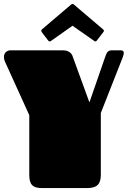

<svg xmlns="http://www.w3.org/2000/svg" viewBox="-20 -957 650 977"><path d="M129 -68C129 -23 142 0 192 0H423C477 0 493 -23 493 -68V-382L604 -664C608 -674 610 -683 610 -688C610 -698 603 -701 593 -701H548C525 -701 521 -683 513 -661L435 -436L349 -672C346 -682 333 -701 300 -701H33C18 -701 0 -690 0 -667C0 -660 1 -653 5 -644L129 -371ZM459 -749C461 -747 463 -746 465 -746C468 -746 470 -747 473 -751L506 -794C508 -796 509 -799 509 -801C509 -803 507 -805 504 -808L356 -934C354 -935 353 -937 349 -937C346 -937 344 -935 342 -934L194 -808C191 -805 190 -803 190 -801C190 -799 191 -796 192 -794L225 -751C228 -747 231 -746 233 -746C235 -746 237 -747 240 -749L349 -826Z"/></svg>

Font: Fascinate
Style: Regular
Weight: 900
Designer: Astigmatic (AOETI)
Foundry: Astigmatic (AOETI)
Version: Version 1.000